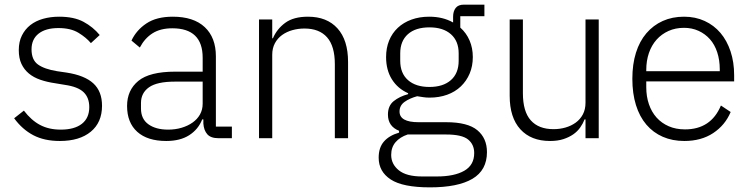

<svg xmlns="http://www.w3.org/2000/svg" viewBox="-20 -596 3238 828"><path d="M238 12Q171 12 123.5 -13Q76 -38 41 -86L83 -119Q115 -77 153 -57Q191 -37 242 -37Q301 -37 333 -62Q365 -87 365 -134Q365 -175 340.5 -198.5Q316 -222 260 -230L218 -237Q183 -242 154 -252Q125 -262 104.5 -279Q84 -296 72.5 -320.5Q61 -345 61 -380Q61 -416 74.5 -443Q88 -470 111 -488Q134 -506 166 -515Q198 -524 235 -524Q299 -524 340 -502Q381 -480 410 -445L372 -410Q352 -434 318.5 -454.5Q285 -475 232 -475Q177 -475 146.5 -451Q116 -427 116 -383Q116 -338 143.5 -318Q171 -298 226 -289L267 -283Q345 -271 382.5 -236.5Q420 -202 420 -140Q420 -68 371.5 -28Q323 12 238 12Z M922 0Q889 0 874 -17Q859 -34 857 -63V-81H852Q835 -38 796 -13Q757 12 697 12Q616 12 572 -27.5Q528 -67 528 -139Q528 -207 576.5 -247Q625 -287 736 -287H854V-347Q854 -474 723 -474Q672 -474 638 -452.5Q604 -431 583 -391L547 -421Q568 -466 611.5 -495Q655 -524 725 -524Q815 -524 863 -479Q911 -434 911 -353V-50H980V0ZM705 -37Q736 -37 763 -45Q790 -53 810.5 -67.5Q831 -82 842.5 -102.5Q854 -123 854 -149V-244H734Q657 -244 622.5 -219.5Q588 -195 588 -152V-128Q588 -83 620 -60Q652 -37 705 -37Z M1097 0V-512H1154V-431H1157Q1174 -471 1210 -497.5Q1246 -524 1308 -524Q1390 -524 1435.5 -473.5Q1481 -423 1481 -329V0H1424V-319Q1424 -397 1390.5 -435Q1357 -473 1293 -473Q1266 -473 1241 -466Q1216 -459 1196.5 -445Q1177 -431 1165.5 -409.5Q1154 -388 1154 -360V0Z M2080 60Q2080 138 2017.5 175Q1955 212 1834 212Q1717 212 1665 178Q1613 144 1613 84Q1613 40 1636 14Q1659 -12 1701 -24V-32Q1653 -51 1653 -102Q1653 -140 1678 -160Q1703 -180 1740 -190V-194Q1695 -214 1670 -254Q1645 -294 1645 -350Q1645 -389 1658 -421Q1671 -453 1695.5 -476Q1720 -499 1754.5 -511.5Q1789 -524 1831 -524Q1890 -524 1934 -499V-524Q1934 -547 1945 -561.5Q1956 -576 1981 -576H2069V-526H1965V-477Q1991 -454 2005 -421.5Q2019 -389 2019 -350Q2019 -311 2005.5 -279Q1992 -247 1967.5 -223.5Q1943 -200 1908.5 -187.5Q1874 -175 1832 -175Q1818 -175 1805 -177Q1792 -179 1779 -181Q1746 -172 1724.5 -156.5Q1703 -141 1703 -115Q1703 -69 1785 -69H1904Q1997 -69 2038.5 -34.5Q2080 0 2080 60ZM2025 64Q2025 27 1998.5 5.5Q1972 -16 1904 -16H1738Q1705 -5 1686 17Q1667 39 1667 72Q1667 112 1700 138.5Q1733 165 1800 165H1864Q1939 165 1982 140.5Q2025 116 2025 64ZM1832 -221Q1891 -221 1924.5 -250.5Q1958 -280 1958 -334V-366Q1958 -419 1924.5 -448.5Q1891 -478 1832 -478Q1772 -478 1739 -448.5Q1706 -419 1706 -366V-334Q1706 -280 1739.5 -250.5Q1773 -221 1832 -221Z M2505 -81H2501Q2494 -63 2482 -46Q2470 -29 2452 -16.5Q2434 -4 2409.5 4Q2385 12 2352 12Q2270 12 2224 -38.5Q2178 -89 2178 -183V-512H2235V-194Q2235 -115 2269 -77Q2303 -39 2367 -39Q2394 -39 2418.5 -46Q2443 -53 2462.5 -67Q2482 -81 2493.5 -102.5Q2505 -124 2505 -153V-512H2562V0H2505Z M2931 12Q2880 12 2838.5 -6Q2797 -24 2767.5 -58.5Q2738 -93 2722.5 -143Q2707 -193 2707 -256Q2707 -319 2722.5 -368.5Q2738 -418 2767.5 -452.5Q2797 -487 2838 -505.5Q2879 -524 2930 -524Q2979 -524 3019 -505.5Q3059 -487 3087 -454Q3115 -421 3130.5 -374.5Q3146 -328 3146 -272V-245H2767V-220Q2767 -180 2778.5 -146.5Q2790 -113 2811.5 -89Q2833 -65 2864 -51.5Q2895 -38 2934 -38Q3046 -38 3089 -141L3131 -113Q3107 -56 3055.5 -22Q3004 12 2931 12ZM2930 -476Q2893 -476 2863 -462.5Q2833 -449 2811.5 -425Q2790 -401 2778.5 -367.5Q2767 -334 2767 -294V-289H3084V-297Q3084 -337 3073 -370.5Q3062 -404 3041.5 -427Q3021 -450 2992.5 -463Q2964 -476 2930 -476Z"/></svg>

Font: IBM Plex Thai Light
Style: Regular
Weight: 300
Designer: Mike Abbink, Paul van der Laan, Pieter van Rosmalen, Ben Mitchell, Mark Frömberg
Foundry: Bold Monday
Version: Version 1.0